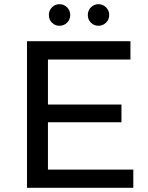

<svg xmlns="http://www.w3.org/2000/svg" viewBox="-20 -897 705 917"><path d="M108.9 0V-700.2H603V-612.8H209V-397.9H560.1V-313H209V-86.9H616.7V0ZM213.4 -825.2Q213.4 -847.2 228.3 -862.1Q243.2 -877 264.2 -877Q285.2 -877 300.3 -862.1Q315.4 -847.2 315.4 -825.2Q315.4 -803.2 300.3 -788.6Q285.2 -773.9 264.2 -773.9Q243.2 -773.9 228.3 -788.6Q213.4 -803.2 213.4 -825.2ZM399.4 -825.2Q399.4 -847.2 414.3 -862.1Q429.2 -877 450.2 -877Q471.2 -877 486.3 -862.1Q501.5 -847.2 501.5 -825.2Q501.5 -803.2 486.3 -788.6Q471.2 -773.9 450.2 -773.9Q429.2 -773.9 414.3 -788.6Q399.4 -803.2 399.4 -825.2Z"/></svg>

Font: Montserrat Medium
Style: Regular
Weight: 500
Designer: Julieta Ulanovsky
Foundry: Julieta Ulanovsky
Version: Version 7.200